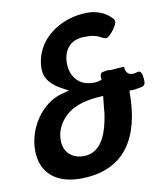

<svg xmlns="http://www.w3.org/2000/svg" viewBox="-84 -806 760 889"><g transform="rotate(-10 296.0 -361.5)"><path d="M203 -387C106 -360 38 -253 38 -151C38 -39 116 14 222 14C435 14 516 -131 516 -339V-348H525C537 -348 549 -349 561 -352C582 -355 592 -359 592 -378C592 -390 591 -427 574 -427C573 -427 569 -426 562 -425C559 -424 557 -423 554 -423C552 -422 549 -422 545 -422C522 -422 515 -437 512 -449C512 -453 511 -458 511 -461C494 -461 477 -459 460 -458C455 -457 451 -457 447 -457L438 -458C433 -458 429 -458 424 -457C418 -455 412 -456 403 -452C399 -448 397 -442 397 -434C397 -431 397 -429 398 -427V-421L392 -418C384 -415 376 -413 367 -413H357C290 -413 253 -461 253 -524C253 -584 288 -629 352 -629C371 -629 390 -630 409 -623C413 -622 417 -621 422 -618L434 -612C441 -608 448 -606 453 -606C469 -606 507 -657 507 -673C507 -680 504 -686 499 -691C470 -722 430 -737 387 -737C258 -737 133 -652 133 -517C133 -464 173 -432 220 -408L241 -397ZM391 -334C388 -314 387 -290 384 -263C373 -190 347 -86 256 -86C201 -86 163 -120 163 -176C163 -220 182 -258 213 -287C258 -330 325 -341 381 -344L392 -345Z"/></g></svg>

Font: Bangerz
Style: Regular
Weight: 400
Designer: vernon adams
Foundry: Vernon Adams
Version: Version 2.10;December 28, 2023;FontCreator 13.0.0.2683 64-bi